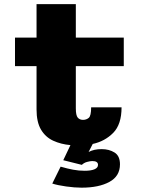

<svg xmlns="http://www.w3.org/2000/svg" viewBox="-20 -678 690 909"><path d="M153 -160V-365H51V-500H153V-658.5H339V-500H566V-365H339V-165Q339 -131.5 348.2 -121Q357.5 -110.5 373 -110.5Q388.5 -110.5 400 -119.8Q411.5 -129 411.5 -170H555.5Q555.5 -89 516 -49Q476.5 -9 419 3.5L399.5 41.5Q424.5 28 461.5 28Q496.5 28 522.2 44Q548 60 548 100Q548 156 498 183.2Q448 210.5 366 210.5Q334 210.5 293 204.8Q252 199 227.5 191L267 111Q299.5 120.5 326.5 125.5Q353.5 130.5 381 130.5Q410.5 130.5 427.2 123.5Q444 116.5 444 102.5Q444 84.5 417 84.5Q407.5 84.5 392.5 88.5Q377.5 92.5 367.5 102.5L279.5 80.5L313.5 9Q268.5 5 232 -11.8Q195.5 -28.5 174.2 -64.2Q153 -100 153 -160Z"/></svg>

Font: Trispace ExtraBold
Style: Regular
Weight: 800
Designer: Tyler Finck
Foundry: Etcetera Type Company
Version: Version 1.210; ttfautohint (v1.8.3)